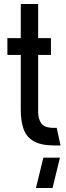

<svg xmlns="http://www.w3.org/2000/svg" viewBox="-20 -728 328 961"><path d="M160 213 197 61H280L243 213ZM246 0Q182 -1 146.5 -22.5Q111 -44 97.5 -83.5Q84 -123 84 -177V-453H17V-537H84V-708H171V-537H235V-453H171V-167Q171 -133 186.5 -110.5Q202 -88 249 -88H264L283 0Z"/></svg>

Font: Stick No Bills Medium
Style: Regular
Weight: 500
Version: Version 2.000